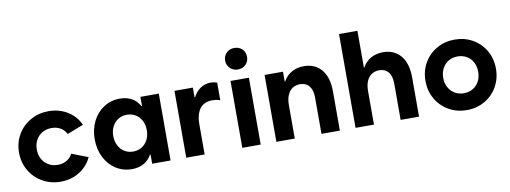

<svg xmlns="http://www.w3.org/2000/svg" viewBox="-61 -1075 3784 1425"><g transform="rotate(-10 1831.0 -363.0)"><path d="M33.7 -252Q33.7 -326.7 69.1 -387.5Q104.5 -448.2 166 -482.9Q227.5 -517.6 302.2 -517.6Q355.5 -517.6 401.6 -500Q447.8 -482.4 482.4 -450.2Q517.1 -418 536.6 -374L413.6 -326.2Q398.4 -356.9 369.6 -373.8Q340.8 -390.6 302.2 -390.6Q263.2 -390.6 232.7 -373Q202.1 -355.5 184.8 -324Q167.5 -292.5 167.5 -252Q167.5 -211.9 184.8 -180.4Q202.1 -148.9 232.7 -131.1Q263.2 -113.3 302.2 -113.3Q340.8 -113.3 369.6 -130.4Q398.4 -147.5 413.6 -177.7L536.6 -129.9Q517.1 -86.9 482.4 -54.4Q447.8 -22 401.6 -4.2Q355.5 13.7 302.2 13.7Q227.5 13.7 166 -21.2Q104.5 -56.2 69.1 -116.9Q33.7 -177.7 33.7 -252Z M839.4 13.7Q772 13.7 718.3 -21Q664.6 -55.7 634.3 -116.5Q604 -177.2 604 -252Q604 -327.1 634.3 -387.7Q664.6 -448.2 718.3 -482.9Q772 -517.6 839.4 -517.6Q899.4 -517.6 941.2 -488.5Q982.9 -459.5 1004.9 -400.1Q1026.9 -340.8 1026.9 -252L977.1 -435.1H1038.6V-68.8H977.1L1026.9 -252Q1026.9 -163.1 1004.9 -104Q982.9 -44.9 941.2 -15.6Q899.4 13.7 839.4 13.7ZM996.6 -252Q996.6 -292.5 980.5 -324Q964.4 -355.5 935.5 -373Q906.7 -390.6 870.1 -390.6Q833.5 -390.6 804.9 -373Q776.4 -355.5 760 -324Q743.7 -292.5 743.7 -252Q743.7 -212.4 760 -180.7Q776.4 -148.9 804.9 -131.1Q833.5 -113.3 870.1 -113.3Q906.7 -113.3 935.5 -131.1Q964.4 -148.9 980.5 -180.4Q996.6 -211.9 996.6 -252ZM992.7 0V-101.6L1014.6 -252L992.7 -385.7V-503.9H1131.3V0Z M1249.5 -503.9H1388.2V0H1249.5ZM1368.7 -325.7V-430.7H1403.8L1368.7 -325.7Q1368.7 -380.4 1388.9 -424.3Q1409.2 -468.3 1444.6 -492.9Q1480 -517.6 1523.9 -517.6Q1547.9 -517.6 1572.3 -509.3V-377.4Q1542.5 -386.2 1512.7 -386.2Q1472.7 -386.2 1444.8 -368.2Q1417 -350.1 1402.6 -314.5Q1388.2 -278.8 1388.2 -227.5Z M1671.9 -503.9H1810.5V0H1671.9ZM1658.7 -659.2Q1658.7 -682.1 1669.7 -700.9Q1680.7 -719.7 1699.5 -730Q1718.3 -740.2 1741.2 -740.2Q1764.6 -740.2 1783.7 -730Q1802.7 -719.7 1813.2 -700.9Q1823.7 -682.1 1823.7 -659.2Q1823.7 -636.2 1813.2 -617.9Q1802.7 -599.6 1783.7 -588.9Q1764.6 -578.1 1741.2 -578.1Q1718.3 -578.1 1699.5 -588.9Q1680.7 -599.6 1669.7 -617.9Q1658.7 -636.2 1658.7 -659.2Z M1928.7 -503.9H2067.4V0H1928.7ZM2174.8 -390.6Q2144.5 -390.6 2120.1 -375.7Q2095.7 -360.8 2081.5 -329.8Q2067.4 -298.8 2067.4 -252L2051.8 -345.7V-429.2H2083L2051.8 -345.7Q2051.8 -396.5 2074 -435.3Q2096.2 -474.1 2135.7 -495.8Q2175.3 -517.6 2226.1 -517.6Q2282.7 -517.6 2323.5 -491.2Q2364.3 -464.8 2385.7 -415.8Q2407.2 -366.7 2407.2 -298.8V0H2268.6V-275.4Q2268.6 -330.6 2243.9 -360.6Q2219.2 -390.6 2174.8 -390.6Z M2525.4 -707H2664.1V0H2525.4ZM2771.5 -390.6Q2741.2 -390.6 2716.8 -375.7Q2692.4 -360.8 2678.2 -329.8Q2664.1 -298.8 2664.1 -252L2648.4 -345.7V-429.2H2679.7L2648.4 -345.7Q2648.4 -396.5 2670.7 -435.3Q2692.9 -474.1 2732.4 -495.8Q2772 -517.6 2822.8 -517.6Q2879.4 -517.6 2920.2 -491.2Q2960.9 -464.8 2982.4 -415.8Q3003.9 -366.7 3003.9 -298.8V0H2865.2V-275.4Q2865.2 -330.6 2840.6 -360.6Q2815.9 -390.6 2771.5 -390.6Z M3096.7 -252Q3096.7 -327.1 3131.6 -387.7Q3166.5 -448.2 3227.3 -482.9Q3288 -517.6 3362.3 -517.6Q3437.4 -517.6 3498 -482.9Q3558.6 -448.2 3593.3 -387.7Q3627.9 -327.1 3627.9 -252Q3627.9 -177.7 3593.3 -116.7Q3558.6 -55.7 3498 -21Q3437.4 13.7 3362.3 13.7Q3288 13.7 3227.3 -21Q3166.5 -55.7 3131.6 -116.7Q3096.7 -177.7 3096.7 -252ZM3494.1 -252Q3494.1 -292.5 3477.5 -324Q3460.9 -355.5 3430.7 -373Q3400.4 -390.6 3362.3 -390.6Q3324.2 -390.6 3294.4 -373Q3264.6 -355.5 3247.6 -324Q3230.5 -292.5 3230.5 -252Q3230.5 -211.9 3247.6 -180.4Q3264.6 -148.9 3294.4 -131.1Q3324.1 -113.3 3362.3 -113.3Q3400.4 -113.3 3430.7 -131Q3460.9 -148.8 3477.5 -180.4Q3494.1 -211.9 3494.1 -252Z"/></g></svg>

Font: Wanted Sans Variable
Style: Regular
Weight: 400
Designer: Original Design by Kil Hyung-jin and Kang Hanbin, Wanted Lab, Inc; Hangeul from Source Han Sans by Jang Soo-young and Ka
Foundry: Wanted Lab, Inc.
Version: Version 1.003;Glyphs 3.2 (3227)